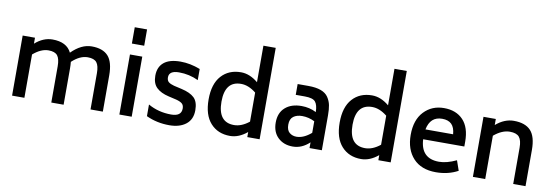

<svg xmlns="http://www.w3.org/2000/svg" viewBox="-61 -1290 5038 1750"><g transform="rotate(10 2458.5 -414.5)"><path d="M723 -568Q826 -568 875.5 -513.5Q925 -459 925 -335V0H811V-335Q811 -404 787.5 -434Q764 -464 704 -464Q632 -464 559 -396Q562 -368 562 -335V0H448V-335Q448 -404 424.5 -434Q401 -464 341 -464Q272 -464 199 -401V0H85V-556H199V-501Q275 -568 360 -568Q492 -568 536 -477Q627 -568 723 -568Z M1078 -657V-808H1192V-657ZM1078 0V-556H1192V0Z M1542 17Q1427 17 1328 -29V-137Q1424 -82 1542 -82Q1637 -82 1637 -154Q1637 -184 1620 -199Q1603 -214 1565 -224L1492 -241Q1418 -258 1378.5 -296Q1339 -334 1339 -406Q1339 -486 1390.5 -529Q1442 -572 1544 -572Q1634 -572 1727 -536V-433Q1643 -473 1548 -473Q1455 -473 1455 -411Q1455 -382 1472 -368Q1489 -354 1523 -345L1597 -328Q1676 -310 1714.5 -273.5Q1753 -237 1753 -158Q1753 -73 1695.5 -28Q1638 17 1542 17Z M2262 -846H2376V0H2262V-47Q2185 17 2104 17Q1991 17 1923 -58.5Q1855 -134 1855 -278Q1855 -421 1923 -496.5Q1991 -572 2104 -572Q2185 -572 2262 -508ZM2123 -87Q2192 -87 2262 -143V-412Q2192 -468 2123 -468Q1974 -468 1974 -278Q1974 -87 2123 -87Z M2729 -556Q2800 -556 2846 -539Q2892 -522 2914.5 -488Q2937 -454 2944.5 -416.5Q2952 -379 2952 -323V0H2838V-53Q2768 13 2684 13Q2600 13 2547 -37.5Q2494 -88 2494 -176Q2494 -266 2550 -315.5Q2606 -365 2701 -365Q2775 -365 2837 -333Q2836 -398 2812.5 -427Q2789 -456 2714 -456H2630V-556ZM2702 -81Q2768 -81 2838 -141V-248Q2782 -276 2722 -276Q2673 -276 2641.5 -253Q2610 -230 2610 -177Q2610 -126 2637 -103.5Q2664 -81 2702 -81Z M3475 -846H3589V0H3475V-47Q3398 17 3317 17Q3204 17 3136 -58.5Q3068 -134 3068 -278Q3068 -421 3136 -496.5Q3204 -572 3317 -572Q3398 -572 3475 -508ZM3336 -87Q3405 -87 3475 -143V-412Q3405 -468 3336 -468Q3187 -468 3187 -278Q3187 -87 3336 -87Z M3844 -259Q3853 -82 4021 -82Q4092 -82 4181 -124L4213 -32Q4123 17 4009 17Q3873 17 3799 -63.5Q3725 -144 3725 -279Q3725 -418 3798 -495Q3871 -572 3983 -572Q4096 -572 4160.5 -503.5Q4225 -435 4225 -304V-259ZM3983 -473Q3873 -473 3849 -351H4105Q4100 -414 4070 -443.5Q4040 -473 3983 -473Z M4630 -568Q4735 -568 4786 -513.5Q4837 -459 4837 -335V0H4723V-335Q4723 -404 4698 -434Q4673 -464 4611 -464Q4539 -464 4464 -401V0H4350V-556H4464V-500Q4543 -568 4630 -568Z"/></g></svg>

Font: Biryani DemiBold
Style: Regular
Weight: 600
Designer: Dan Reynolds and Mathieu Réguer
Foundry: Dan Reynolds and Mathieu Réguer
Version: Version 1.003;PS 001.003;hotconv 1.0.70;makeotf.lib2.5.58329